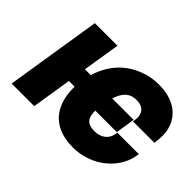

<svg xmlns="http://www.w3.org/2000/svg" viewBox="-107 -763 998 998"><g transform="rotate(45 391.5 -264.0)"><path d="M36 0H202L237 -220H279C276 -86 342 10 496 10C564 10 625 -14 668 -47C710 -79 751 -130 761 -196L763 -208H605L603 -196C596 -153 561 -129 515 -129C457 -129 442 -159 443 -208H601L618 -315H460C477 -365 501 -399 557 -399C605 -399 631 -369 623 -320L621 -307H779L780 -320C784 -352 785 -382 777 -410C757 -488 689 -538 582 -538C544 -538 508 -532 476 -519C388 -487 325 -419 296 -322H253L286 -528H120Z"/></g></svg>

Font: Asimov Pro
Style: UltObl
Weight: 900
Designer: Google
Version: Version 2.000980; 2014